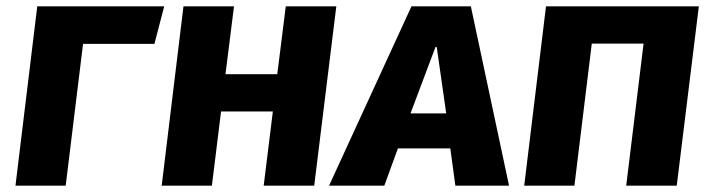

<svg xmlns="http://www.w3.org/2000/svg" viewBox="-20 -588 2261 608"><path d="M500 -568 469 -449H243L188 0H29L98 -568Z M815 0 844 -235H680L651 0H492L561 -568H721L694 -353H858L885 -568H1045L975 0Z M1406 -118H1240L1197 0H1022L1283 -568H1471L1592 0H1422ZM1280 -229H1393L1363 -439H1359Z M1963 0 2018 -450H1854L1799 0H1640L1709 -568H2193L2123 0Z"/></svg>

Font: Qjlgwqiwhsfqbnnlvksmvfsycuq
Style: Regular
Weight: 700
Italic angle: -8°
Designer: Carrois Corporate & Edenspiekermann
Foundry: Carrois Corporate GbR & Edenspiekermann AG
Version: Version 2.001